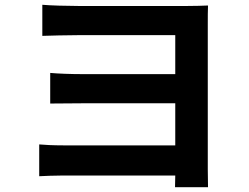

<svg xmlns="http://www.w3.org/2000/svg" viewBox="-20 -746 1040 803"><path d="M144 -142V-9C165 -10 210 -12 246 -12H713L712 37H850C850 18 849 -17 849 -38C849 -135 849 -593 849 -642C849 -670 849 -707 850 -723C831 -722 793 -721 763 -721C661 -721 409 -721 308 -721C262 -721 190 -723 157 -726V-596C188 -597 262 -599 308 -599C409 -599 664 -599 713 -599V-436H322C276 -436 223 -438 190 -441V-313C218 -313 276 -314 323 -314H713V-138H247C202 -138 164 -140 144 -142Z"/></svg>

Font: Noto Sans JP
Style: Bold
Weight: 700
Designer: Ryoko NISHIZUKA 西塚涼子 (kana, bopomofo & ideographs); Paul D. Hunt (Latin, Greek & Cyrillic); Sandoll Communications 산돌커뮤니
Foundry: Adobe
Version: Version 2.004;hotconv 1.0.118;makeotfexe 2.5.65603